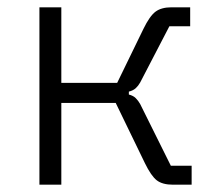

<svg xmlns="http://www.w3.org/2000/svg" viewBox="-20 -506 587 526"><path d="M501 -434H444L364 -280Q359 -271 352 -264.5Q345 -258 333 -255V-247Q345 -244 352 -237Q359 -230 364 -221L448 -52H505V0H454Q425 0 409.5 -12Q394 -24 377 -59L297 -224H148V0H88V-486H148V-279H301L373 -427Q390 -462 406 -474Q422 -486 450 -486H501Z"/></svg>

Font: Space Grotesk Light
Style: Regular
Weight: 300
Designer: Florian Karsten
Foundry: Florian Karsten
Version: Version 2.000